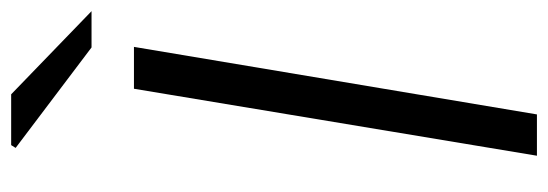

<svg xmlns="http://www.w3.org/2000/svg" viewBox="-339 -643 982 344"><g transform="rotate(-90 152.0 -471.0)"><path d="M165 -722H240L119 0H45ZM59 -934 64 -942H155L304 -798H239Z"/></g></svg>

Font: Nebula Sans Book
Style: Regular
Weight: 400
Italic angle: -9°
Designer: Paul D. Hunt for Adobe (as Source Sans)
Foundry: Nebula Entertainment & Broadcasting LLC
Version: Version 1.010